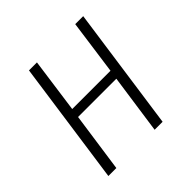

<svg xmlns="http://www.w3.org/2000/svg" viewBox="-142 -644 766 766"><g transform="rotate(-45 240.5 -261.0)"><path d="M311 0 347 -252H131L95 0H50L124 -522H169L137 -291H353L385 -522H430L356 0Z"/></g></svg>

Font: Fira Sans Extra Condensed ExtraLight
Style: Italic
Weight: 275
Width: 3
Italic angle: -8°
Designer: Carrois Corporate & Edenspiekermann AG
Foundry: Carrois Corporate GbR & Edenspiekermann AG
Version: Version 4.203